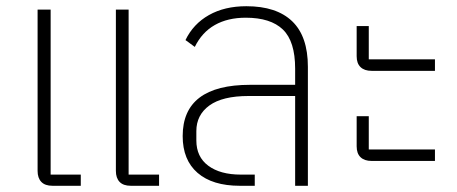

<svg xmlns="http://www.w3.org/2000/svg" viewBox="-20 -598 1472 618"><path d="M149 0Q125 0 113 -12.5Q101 -25 101 -48V-567H143V-36H240V0ZM401 0Q377 0 365 -12.5Q353 -25 353 -48V-567H394V-36H492V0Z M971 -383V0H930V-289H780Q696 -289 654 -258.5Q612 -228 612 -176V-146Q612 -93 650.5 -64.5Q689 -36 755 -36H800V0H752Q664 0 616 -41.5Q568 -83 568 -160Q568 -325 785 -325H930V-377Q930 -465 890.5 -503Q851 -541 771 -541Q713 -541 671.5 -517.5Q630 -494 607 -447L577 -469Q602 -521 652.5 -549.5Q703 -578 773 -578Q870 -578 920.5 -529.5Q971 -481 971 -383Z M1176 -370Q1153 -370 1140.5 -382Q1128 -394 1128 -417V-514H1167V-407H1380V-370ZM1176 -80Q1153 -80 1140.5 -92Q1128 -104 1128 -127V-224H1167V-117H1380V-80Z"/></svg>

Font: Anuphan ExtraLight
Style: Regular
Weight: 200
Designer: Cadson Demak
Version: Version 3.001